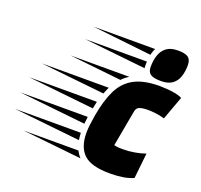

<svg xmlns="http://www.w3.org/2000/svg" viewBox="-352 -907 1114 1066"><g transform="rotate(20 205.0 -373.5)"><path d="M400 12Q290 12 246 -30Q202 -72 202 -156Q202 -179 205.5 -206.5Q209 -234 214 -264Q230 -356 260 -417Q290 -478 346.5 -508.5Q403 -539 497 -539Q516 -539 542.5 -537Q569 -535 593 -530Q617 -525 630 -517L579 -378Q552 -386 525.5 -389Q499 -392 484 -392Q449 -392 431.5 -385.5Q414 -379 410 -358L371 -144Q387 -140 400 -139.5Q413 -139 426 -139Q458 -139 492.5 -145Q527 -151 555 -161L539 -11Q508 2 474.5 7Q441 12 400 12ZM279 -496 -28 -529H320Q296 -515 279 -496ZM216 -393 -162 -433H233Q229 -423 224.5 -413.5Q220 -404 216 -393ZM189 -295 -202 -337H198ZM174 -199 -220 -241H179Q178 -230 176.5 -219.5Q175 -209 174 -199ZM177 -103 -216 -145H173Q173 -134 174.5 -123.5Q176 -113 177 -103ZM220 -11 -129 -48H194Q199 -38 205.5 -28.5Q212 -19 220 -11ZM412 -622Q412 -659 422 -690Q432 -721 456.5 -740Q481 -759 525 -759Q569 -759 586 -745.5Q603 -732 603 -700Q603 -663 593 -633Q583 -603 559 -585Q535 -567 491 -567Q448 -567 430 -579.5Q412 -592 412 -622ZM388 -684 37 -723H402Q399 -719 394.5 -707Q390 -695 388 -684ZM383 -603 17 -642H383Q382 -638 382 -634Q382 -630 382 -626Q382 -620 382 -614.5Q382 -609 383 -603Z"/></g></svg>

Font: Faster One
Style: Regular
Weight: 400
Designer: Eduardo Rodriguez Tunni
Foundry: Eduardo Rodriguez Tunni
Version: Version 1.003; ttfautohint (v1.8.4.7-5d5b);gftools[0.9.23]